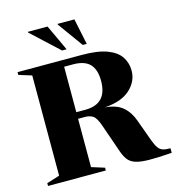

<svg xmlns="http://www.w3.org/2000/svg" viewBox="-133 -1047 1067 1165"><g transform="rotate(-15 401.0 -464.5)"><path d="M25.5 -697.5V-715H428Q529 -715 587.5 -692.8Q646 -670.5 671.2 -632Q696.5 -593.5 696.5 -545.5Q696.5 -478 642.2 -428.2Q588 -378.5 482 -371.5Q555.5 -365 594.2 -331.2Q633 -297.5 653 -240L701.5 -106.5Q714 -72.5 726.2 -55.8Q738.5 -39 756.2 -33.8Q774 -28.5 802.5 -28.5V0Q713.5 6.5 658.8 5.8Q604 5 573.8 -5.2Q543.5 -15.5 527.5 -36.5Q511.5 -57.5 500 -91L437.5 -270.5Q420 -320.5 400 -333.5Q380 -346.5 350.5 -346.5H307V-43L388.5 -17.5V0H25.5V-17.5L106.5 -43V-672.5ZM364 -388Q501.5 -388 501.5 -533.5Q501.5 -604 468.2 -638.8Q435 -673.5 362.5 -673.5H307V-388ZM349 -772H320.5L149.5 -930.5V-935H273ZM475.5 -772H450.5L336 -930.5V-935H441.5Z"/></g></svg>

Font: Newsreader 72pt
Style: Bold
Weight: 700
Designer: Hugues Gentile
Foundry: Production Type
Version: Version 1.003; ttfautohint (v1.8.3)